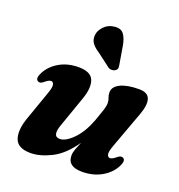

<svg xmlns="http://www.w3.org/2000/svg" viewBox="-134 -848 910 974"><g transform="rotate(20 320.5 -360.5)"><path d="M586.5 -125Q605 -115.5 586.5 -79.5Q564.5 -37.5 519.2 -12Q474 13.5 414.5 13.5Q337 13.5 337 -45.5Q337 -61.5 344 -81Q351 -100.5 361 -123.5Q309 -47.5 248.5 -17Q188 13.5 137 13.5Q67.5 13.5 52 -30.8Q36.5 -75 61.5 -145.5L116.5 -302Q129.5 -338 126 -352Q122.5 -366 111 -366Q99.5 -366 81 -350.5Q70.5 -341.5 63.5 -339.5Q56.5 -337.5 49.5 -341Q31 -350.5 49.5 -386.5Q71.5 -428.5 116 -454Q160.5 -479.5 219 -479.5Q285 -479.5 300 -440.8Q315 -402 292 -337L236.5 -179Q222 -140.5 226 -122.5Q230 -104.5 252 -104.5Q283.5 -104.5 323.2 -144.8Q363 -185 390 -257Q404.5 -296.5 411.8 -319.8Q419 -343 419 -357.5Q419 -373 413.8 -385.2Q408.5 -397.5 408.5 -413.5Q408.5 -443.5 444.8 -461.5Q481 -479.5 545.5 -479.5Q592.5 -479.5 602.8 -448.5Q613 -417.5 592 -361.5L519.5 -164Q506 -128 509.8 -114Q513.5 -100 525 -100Q536.5 -100 555 -115.5Q565.5 -124.5 572.5 -126.2Q579.5 -128 586.5 -125ZM391.5 -659 408 -561Q410 -552.5 409.2 -544.5Q408.5 -536.5 399.5 -529.5Q391.5 -524 381.2 -523.8Q371 -523.5 363.5 -527.5L289 -584Q262 -601 249.5 -619.5Q237 -638 240.5 -664.5Q244 -688 265 -709.5Q286 -731 318 -734.5Q353 -739 369 -718Q385 -697 391.5 -659Z"/></g></svg>

Font: Fraunces 9pt
Style: Bold Italic
Weight: 700
Italic angle: -16°
Version: Version 1.000;[b76b70a41]